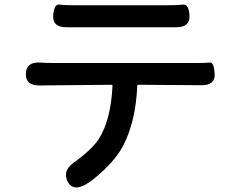

<svg xmlns="http://www.w3.org/2000/svg" viewBox="-20 -768 1040 838"><path d="M349 40Q295 67 274 22Q254 -23 299 -56Q381 -115 411 -161Q464 -244 471 -393Q471 -398 466 -398L152 -395Q91 -395 93 -446Q94 -498 154 -495Q182 -493 211 -493H836Q878 -493 896 -495Q914 -497 917 -446Q920 -395 858 -396L584 -398Q579 -398 579 -393Q573 -239 517 -131Q489 -79 437 -29Q382 23 349 40ZM270 -649Q209 -649 212 -700Q216 -751 239 -748Q262 -745 306 -745H710Q754 -745 779 -748Q804 -751 807 -700Q810 -649 749 -649Z"/></svg>

Font: Resource Han Rounded JP Medium
Style: Regular
Weight: 500
Designer: Cyano Hao (round all glyphs); Ryoko NISHIZUKA 西塚涼子 (kana, bopomofo & ideographs); Paul D. Hunt (Latin, Greek & Cyrillic)
Foundry: Cyano Hao
Version: 0.990